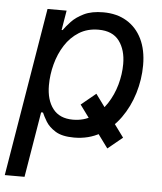

<svg xmlns="http://www.w3.org/2000/svg" viewBox="-55 -600 718 851"><g transform="rotate(5 303.5 -174.5)"><path d="M371.1 -190.4 505.9 -6.8 440.4 46.9 305.7 -136.7ZM-2 204.1 122.6 -545.9H207.5L192.9 -458.5H197.3Q209 -475.1 229.7 -497.3Q250.5 -519.5 284.7 -536.1Q318.8 -552.7 370.6 -552.7Q430.7 -552.7 474.6 -526.4Q518.6 -500 542.5 -451.2Q566.4 -402.3 566.4 -334.5Q566.4 -271 547.6 -209.2Q528.8 -147.5 493.2 -97.7Q457.5 -47.9 406 -18.1Q354.5 11.7 289.1 11.7Q235.8 11.7 206.3 -6.6Q176.8 -24.9 162.8 -48.3Q148.9 -71.8 142.6 -86.9H134.3L85.9 204.1ZM277.3 -66.9Q326.2 -66.9 363.5 -90.8Q400.9 -114.7 426.5 -154.1Q452.1 -193.4 465.1 -240Q478 -286.6 478 -332Q478 -394.5 448.5 -434.3Q418.9 -474.1 356 -474.1Q306.6 -474.1 269.5 -450.9Q232.4 -427.7 207.8 -389.2Q183.1 -350.6 170.7 -303.7Q158.2 -256.8 158.2 -209.5Q158.2 -144.5 188 -105.7Q217.8 -66.9 277.3 -66.9Z"/></g></svg>

Font: Adwaita Sans
Style: Italic
Weight: 400
Italic angle: -9.39999°
Designer: Rasmus Andersson
Foundry: rsms
Version: Version 4.001;git-9221beed3